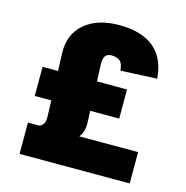

<svg xmlns="http://www.w3.org/2000/svg" viewBox="-108 -839 915 942"><g transform="rotate(15 349.5 -368.5)"><path d="M633.5 0H73.9V-159.1H132.1Q149.1 -167.3 154.5 -179.7Q159.8 -192.1 159.1 -218.8L156.2 -294H72.4V-441.8H150.9L147.7 -531.2Q144.2 -626.4 208.3 -681.8Q272.4 -737.2 383.5 -737.2Q500 -737.2 561.8 -684.5Q623.6 -631.7 630.7 -531.2L446 -522.7Q443.5 -558.2 428.3 -571Q413 -583.8 384.9 -583.8Q344.1 -583.8 345.2 -531.2L348.7 -441.8H501.4V-294H354L356.5 -233Q358 -187.5 334.9 -159.1H633.5Z"/></g></svg>

Font: Karasuma Gothic
Style: Black
Weight: 900
Designer: Rasmus Andersson / Ryoko Nishizuka
Foundry: Genbu
Version: Version 1.00